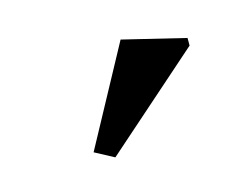

<svg xmlns="http://www.w3.org/2000/svg" viewBox="-41 -780 384 292"><g transform="rotate(-15 150.5 -633.5)"><path d="M264 -683 111 -548 81 -564 165 -719 264 -695Z"/></g></svg>

Font: Jaini Purva
Style: Regular
Weight: 400
Designer: Maithili Shingre, Girish Dalvi (Devanagari), Taresh Vohra (Latin)
Foundry: Ek Type
Version: Version 2.000; ttfautohint (v1.8.4.7-5d5b)